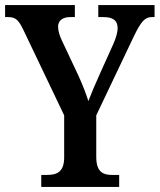

<svg xmlns="http://www.w3.org/2000/svg" viewBox="-21 -734 627 754"><path d="M141 0H447V-47H420C385 -47 357 -57 357 -118V-281L504 -590C533 -650 548 -667 576 -667H586V-714H365V-667H384C421 -667 441 -655 441 -623C441 -610 436 -588 424 -561L373 -448C354 -406 337 -366 326 -337C316 -368 304 -400 286 -439L222 -575C214 -591 207 -613 207 -629C207 -651 222 -667 256 -667H273V-714H-1V-667H10C43 -667 53 -653 72 -614L231 -281V-116C231 -58 202 -47 163 -47H141Z"/></svg>

Font: Noto Serif Georgian Condensed SemiBold
Style: Regular
Weight: 600
Width: 3
Designer: Monotype Design Team, Akaki Razmadze
Foundry: Google LLC
Version: Version 2.003